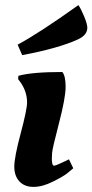

<svg xmlns="http://www.w3.org/2000/svg" viewBox="-20 -720 362 752"><path d="M49 -545Q133 -590 287 -700Q297 -686 309.5 -656Q322 -626 322 -611Q322 -583 286 -566Q210 -531 67 -504ZM183 -98Q183 -71 192 -71Q198 -71 238 -90L250 -96L267 -61Q258 -53 243 -41Q228 -29 187 -8.5Q146 12 111 12Q76 12 56 -9.5Q36 -31 36 -67.5Q36 -104 61 -197.5Q86 -291 86 -319Q86 -361 60 -398L51 -410L52 -423Q105 -438 224 -438Q237 -423 237 -380Q237 -337 211 -237.5Q185 -138 184 -120.5Q183 -103 183 -98Z"/></svg>

Font: Oleo Script Swash Caps
Style: Regular
Weight: 400
Designer: Soytutype
Foundry: Soytutype
Version: Version 1.002